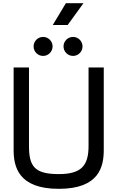

<svg xmlns="http://www.w3.org/2000/svg" viewBox="-20 -1178 741 1212"><path d="M351 14C608 14 635 -128 635 -232V-752H539V-257C539 -134 495 -79 351 -79C198 -79 163 -128 163 -257V-752H66V-232C66 -128 94 14 351 14ZM192 -885C192 -852 219 -825 252 -825C285 -825 312 -852 312 -885C312 -918 285 -945 252 -945C219 -945 192 -918 192 -885ZM313 -1020H407L507 -1158H396ZM381 -885C381 -852 408 -825 441 -825C474 -825 501 -852 501 -885C501 -918 474 -945 441 -945C408 -945 381 -918 381 -885Z"/></svg>

Font: Hibana 45 SubMedium
Style: Regular
Weight: 500
Width: 6
Designer: pygmalion
Foundry: ybstudio
Version: Version 2021.007;FEAKit 1.0